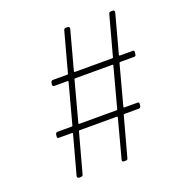

<svg xmlns="http://www.w3.org/2000/svg" viewBox="-122 -782 833 878"><g transform="rotate(-20 295.0 -343.5)"><path d="M540 -444H474Q469 -444 468 -440L416 -246Q416 -242 419 -242H483Q493 -242 491 -232L490 -224Q488 -214 479 -214H410Q405 -214 405 -210L353 -19Q352 -11 342 -11H333Q329 -11 326.5 -14Q324 -17 326 -22L376 -210Q376 -214 374 -214H192Q187 -214 187 -210L135 -19Q133 -11 124 -11H115Q111 -11 108.5 -14Q106 -17 107 -22L158 -210Q158 -214 155 -214H91Q81 -214 83 -224L84 -232Q85 -242 96 -242H163Q168 -242 168 -246L220 -440Q220 -444 217 -444H152Q148 -444 145.5 -447Q143 -450 144 -454L145 -462Q147 -472 156 -472H225Q230 -472 230 -476L282 -668Q284 -676 293 -676H302Q306 -676 308.5 -673Q311 -670 310 -665L259 -476Q259 -472 262 -472H444Q449 -472 449 -476L501 -668Q503 -676 513 -676H521Q526 -676 528 -672.5Q530 -669 529 -665L478 -476Q478 -472 481 -472H544Q553 -472 551 -462L550 -454Q550 -444 540 -444ZM386 -246 438 -440Q438 -444 436 -444H254Q249 -444 249 -440L197 -246Q197 -242 199 -242H381Q386 -242 386 -246Z"/></g></svg>

Font: Barlow Semi Condensed Thin
Style: Italic
Weight: 250
Width: 4
Italic angle: -7°
Designer: Jeremy Tribby
Foundry: Tribby Type
Version: Version 1.408